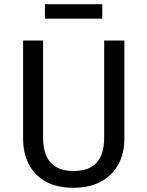

<svg xmlns="http://www.w3.org/2000/svg" viewBox="-20 -882 702 914"><path d="M572 -221Q572 -152 543.5 -99.5Q515 -47 460.5 -17.5Q406 12 330 12Q215 12 152.5 -51.5Q90 -115 90 -221V-689H185V-228Q185 -148 221 -108Q257 -68 330 -68Q404 -68 440 -107.5Q476 -147 476 -228V-689H572ZM194 -793V-862H467V-793Z"/></svg>

Font: Statis Sans
Style: Regular
Weight: 400
Designer: bBox Type GmbH
Foundry: bBox Type GmbH
Version: Version 1.000